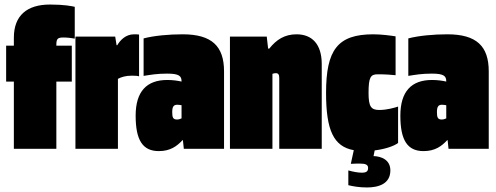

<svg xmlns="http://www.w3.org/2000/svg" viewBox="-20 -655 2183 845"><path d="M7 -296H41V0H228V-296H296V-454H228V-458C228 -486 235 -490 261 -490C276 -490 300 -487 309 -485V-625C296 -628 263 -635 200 -635C99 -635 41 -587 41 -489V-454H7Z M312 0H499V-308C514 -316 533 -322 561 -322C576 -322 587 -321 592 -319V-503C584 -504 578 -504 570 -504C533 -504 509 -478 496 -456H493L487 -494H312Z M577 -146C577 -38 608 10 679 10C730 10 759 -12 783 -38H785L789 0H966V-341C966 -452 912 -504 784 -504C723 -504 658 -498 612 -486V-321C644 -326 671 -331 716 -331C769 -331 779 -320 779 -297V-296C762 -300 740 -303 716 -303C626 -303 577 -253 577 -146ZM738 -162C738 -185 744 -194 760 -194C766 -194 772 -193 779 -192V-134C773 -131 766 -129 759 -129C741 -129 738 -139 738 -162Z M992 0H1179V-330C1184 -332 1189 -333 1194 -333C1206 -333 1209 -325 1209 -311V0H1396V-373C1396 -461 1353 -504 1285 -504C1232 -504 1196 -480 1165 -441H1160L1154 -494H992Z M1698 95C1698 48 1658 33 1624 32L1629 7C1677 1 1716 -13 1732 -26V-186C1717 -181 1683 -171 1649 -171C1613 -171 1602 -186 1602 -246C1602 -315 1611 -328 1642 -328C1678 -328 1700 -326 1721 -324V-495C1703 -498 1659 -504 1623 -504C1466 -504 1415 -436 1415 -246C1415 -82 1448 -10 1537 6L1524 66C1544 65 1552 65 1565 65C1589 65 1600 70 1600 84C1600 98 1594 105 1572 105C1556 105 1534 101 1513 95V160C1533 165 1561 170 1595 170C1645 170 1698 155 1698 95Z M1742 -146C1742 -38 1773 10 1844 10C1895 10 1924 -12 1948 -38H1950L1954 0H2131V-341C2131 -452 2077 -504 1949 -504C1888 -504 1823 -498 1777 -486V-321C1809 -326 1836 -331 1881 -331C1934 -331 1944 -320 1944 -297V-296C1927 -300 1905 -303 1881 -303C1791 -303 1742 -253 1742 -146ZM1903 -162C1903 -185 1909 -194 1925 -194C1931 -194 1937 -193 1944 -192V-134C1938 -131 1931 -129 1924 -129C1906 -129 1903 -139 1903 -162Z"/></svg>

Font: Blinker Headline
Style: Regular
Weight: 900
Width: 4
Designer: Juergen Huber
Foundry: supertype
Version: Version 1.015;PS 1.15;hotconv 1.0.88;makeotf.lib2.5.647800